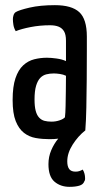

<svg xmlns="http://www.w3.org/2000/svg" viewBox="-20 -530 394 745"><path d="M250 195Q215 195 191.5 175Q168 155 168 107Q168 78 179 52.5Q190 27 206 8Q199 9 190 9.5Q181 10 172 10Q144 10 118.5 5.5Q93 1 73 -14.5Q53 -30 41 -60Q29 -90 29 -142Q29 -194 40 -226.5Q51 -259 70 -276.5Q89 -294 113 -300Q137 -306 162 -306Q178 -306 199.5 -303Q221 -300 236 -293V-372Q236 -396 228.5 -408.5Q221 -421 207.5 -426.5Q194 -432 174 -432Q135 -432 99 -425Q63 -418 41 -409Q34 -421 32 -433.5Q30 -446 30 -456Q30 -463 32.5 -471Q35 -479 41 -483Q54 -491 95 -500.5Q136 -510 193 -510Q258 -510 287.5 -483Q317 -456 317 -388V-335Q317 -278 316.5 -220.5Q316 -163 315 -112.5Q314 -62 311 -24Q283 -2 262 31Q241 64 241 96Q241 116 248.5 126Q256 136 273 136Q281 136 287.5 134Q294 132 301 128Q306 136 308 144.5Q310 153 310 159Q311 169 307 174Q303 186 287.5 190.5Q272 195 250 195ZM180 -58Q196 -58 211 -63Q226 -68 232 -75Q234 -91 234.5 -119Q235 -147 235.5 -178Q236 -209 236 -236Q226 -241 212.5 -243Q199 -245 189 -245Q173 -245 159.5 -241.5Q146 -238 136 -227.5Q126 -217 120 -197Q114 -177 114 -144Q114 -117 118.5 -100Q123 -83 132 -73.5Q141 -64 153 -61Q165 -58 180 -58Z"/></svg>

Font: Yanone Kaffeesatz
Style: Regular
Weight: 400
Designer: Yanone (Cyrillic: Daniel Pouzeot, Huerta Tipografica, and Cyreal)
Foundry: Yanone
Version: Version 2.003